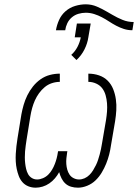

<svg xmlns="http://www.w3.org/2000/svg" viewBox="-20 -861 640 889"><path d="M145 8Q127 8 111 1.5Q95 -5 84 -17.5Q73 -30 67 -46Q61 -62 57.5 -78.5Q54 -95 53 -113Q52 -131 53 -148.5Q54 -166 56 -184Q58 -202 61 -220L79 -331Q83 -353 89.5 -375.5Q96 -398 106.5 -419.5Q117 -441 132.5 -460.5Q148 -480 168 -494Q188 -508 211 -514Q234 -520 257 -520V-482Q239 -482 220.5 -476Q202 -470 187 -457.5Q172 -445 160.5 -429Q149 -413 141.5 -396Q134 -379 129 -361Q124 -343 121 -325L103 -214Q101 -200 99 -186.5Q97 -173 96 -159.5Q95 -146 95 -132.5Q95 -119 96.5 -105.5Q98 -92 101 -79Q104 -66 110 -55Q116 -44 127 -37Q138 -30 152 -30Q165 -30 179 -36Q193 -42 203.5 -52.5Q214 -63 221.5 -76Q229 -89 234 -102Q239 -115 242.5 -128.5Q246 -142 248 -156L249 -161H292L291 -156Q289 -142 287.5 -128.5Q286 -115 287 -101.5Q288 -88 291.5 -75.5Q295 -63 302 -52.5Q309 -42 321 -36Q333 -30 346 -30Q359 -30 371.5 -35.5Q384 -41 394 -51Q404 -61 411 -72.5Q418 -84 424 -96Q430 -108 434 -120.5Q438 -133 441.5 -145.5Q445 -158 447.5 -170.5Q450 -183 452 -195L471 -306Q474 -325 475.5 -344.5Q477 -364 475.5 -383Q474 -402 469 -420Q464 -438 453.5 -452Q443 -466 425.5 -474Q408 -482 389 -482V-520Q415 -520 438.5 -512Q462 -504 478.5 -487.5Q495 -471 504 -448.5Q513 -426 516.5 -401Q520 -376 518.5 -350.5Q517 -325 513 -300L494 -189Q491 -167 485.5 -145.5Q480 -124 471.5 -103Q463 -82 451 -62Q439 -42 422.5 -26Q406 -10 384 -1Q362 8 341 8Q324 8 309 3.5Q294 -1 283 -11Q272 -21 265 -35Q258 -49 254 -64Q246 -49 234.5 -35.5Q223 -22 208.5 -12Q194 -2 177.5 3Q161 8 145 8ZM239 -721Q243 -745 253.5 -768.5Q264 -792 283.5 -809Q303 -826 328 -833.5Q353 -841 377 -841Q404 -841 428.5 -830.5Q453 -820 475 -807L501 -792Q523 -779 547.5 -769Q572 -759 599 -759L593 -721Q572 -721 553.5 -727Q535 -733 518 -742Q501 -751 485 -761.5Q469 -772 452 -781Q435 -790 416 -796Q397 -802 377 -802Q360 -802 343 -797Q326 -792 312.5 -780.5Q299 -769 291.5 -753Q284 -737 282 -721ZM334 -583 310 -607Q328 -623 339 -644.5Q350 -666 354 -688H326L336 -752H400L389 -688Q385 -660 371 -632Q357 -604 334 -583Z"/></svg>

Font: Iosevka SS04 XLt Ex
Style: Italic
Weight: 200
Width: 7
Italic angle: -9°
Monospace: yes
Designer: Belleve Invis
Foundry: Belleve Invis
Version: Version 19.0.0; ttfautohint (v1.8.4)